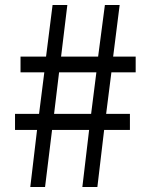

<svg xmlns="http://www.w3.org/2000/svg" viewBox="-20 -747 595 767"><path d="M101 0 128 -228H40V-292H136L157 -458H62V-521H164L190 -727H249L224 -521H372L399 -727H458L432 -521H522V-458H425L404 -292H499V-228H396L369 0H309L336 -228H188L160 0ZM196 -292H344L365 -458H216Z"/></svg>

Font: Chiron Sans HK TT
Style: Regular
Weight: 400
Designer: Ryoko NISHIZUKA 西塚涼子 (kana, bopomofo & ideographs); Paul D. Hunt (Latin, Greek & Cyrillic); Sandoll Communications 산돌커뮤니
Foundry: Adobe
Version: Version 2.022;hotconv 1.0.109;makeotfexe 2.5.65596